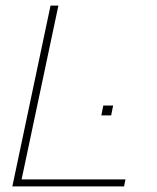

<svg xmlns="http://www.w3.org/2000/svg" viewBox="-20 -664 559 684"><path d="M24 0 160 -644H188L57 -25H427L422 0ZM341 -253 348 -288H383L376 -253Z"/></svg>

Font: Kanit Thin
Style: Italic
Weight: 250
Italic angle: -12°
Designer: Katatrad Team
Foundry: CadsonDemak
Version: Version 2.000; ttfautohint (v1.8.3)